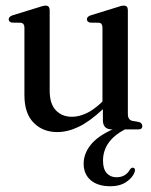

<svg xmlns="http://www.w3.org/2000/svg" viewBox="-20 -461 538 684"><path d="M67 -122V-362.5Q67 -378 54.5 -380L21.5 -380.5Q11 -383.5 11 -392.5Q11 -401.5 25 -406.5L117.5 -435Q134.5 -441 142.5 -441Q157 -441 157 -424.5V-138.5Q157 -91 179 -68Q201 -45 236.5 -45Q260 -45 285.8 -56.5Q311.5 -68 339 -93.5L345 -99.5V-362.5Q345 -378 333.5 -380L300.5 -380.5Q289.5 -383.5 289.5 -392.5Q289.5 -401.5 303.5 -406.5L396 -435Q412.5 -441 421 -441Q435.5 -441 435.5 -424.5V-55Q435.5 -34 451.5 -30.5L476.5 -26Q487 -21.5 487 -12Q487 0 473 0H425Q347 41 347 111.5Q347 141 360.2 155.8Q373.5 170.5 395 170.5Q427.5 170.5 443 143Q448.5 135 454.5 136.5Q464 139 459.5 152Q453 171.5 430.2 187Q407.5 202.5 373.5 202.5Q328.5 202.5 303.2 181Q278 159.5 278 122Q278 87 302.5 55.8Q327 24.5 381 0H378.5Q346.5 0 346.5 -33.5V-72Q299.5 -28 260.2 -9.2Q221 9.5 184 9.5Q132.5 9.5 99.8 -23.8Q67 -57 67 -122Z"/></svg>

Font: Fraunces 144pt S050
Style: Regular
Weight: 400
Version: Version 1.000; ttfautohint (v1.8.3)